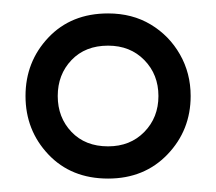

<svg xmlns="http://www.w3.org/2000/svg" viewBox="-20 -732 322 286"><path d="M141 -466Q86 -466 52 -502Q18 -538 18 -589Q18 -640 52 -676Q86 -712 141 -712Q177 -712 204.5 -695.5Q232 -679 248 -651Q264 -623 264 -589Q264 -538 229.5 -502Q195 -466 141 -466ZM141 -514Q174 -514 195 -535.5Q216 -557 216 -589Q216 -621 195 -642.5Q174 -664 141 -664Q107 -664 86.5 -642.5Q66 -621 66 -589Q66 -557 86.5 -535.5Q107 -514 141 -514Z"/></svg>

Font: Phudu SemiBold
Style: Regular
Weight: 600
Version: Version 1.005;gftools[0.9.23]